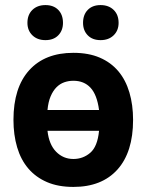

<svg xmlns="http://www.w3.org/2000/svg" viewBox="-20 -722 577 756"><path d="M33 0ZM33 -250Q33 -377 95 -445.5Q157 -514 269 -514Q329 -514 373 -495Q417 -476 446 -441.5Q475 -407 489.5 -358Q504 -309 504 -250Q504 -123 442.5 -54.5Q381 14 269 14Q209 14 165 -5Q121 -24 91.5 -58.5Q62 -93 47.5 -142Q33 -191 33 -250ZM370 -289Q362 -349 336.5 -376.5Q311 -404 269 -404Q250 -404 233 -398Q216 -392 202.5 -378.5Q189 -365 179.5 -343Q170 -321 167 -289ZM167 -207Q173 -153 201 -124.5Q229 -96 269 -96Q307 -96 335.5 -120.5Q364 -145 370 -207ZM88 -632Q88 -664 107.5 -683Q127 -702 159 -702Q191 -702 209.5 -683Q228 -664 228 -632Q228 -602 209.5 -583Q191 -564 159 -564Q127 -564 107.5 -583Q88 -602 88 -632ZM307 -632Q307 -664 325.5 -683Q344 -702 376 -702Q408 -702 427.5 -683Q447 -664 447 -632Q447 -602 427.5 -583Q408 -564 376 -564Q344 -564 325.5 -583Q307 -602 307 -632Z"/></svg>

Font: PT Sans
Style: Bold
Weight: 700
Version: Version 2.003W OFL; ttfautohint (v1.6)